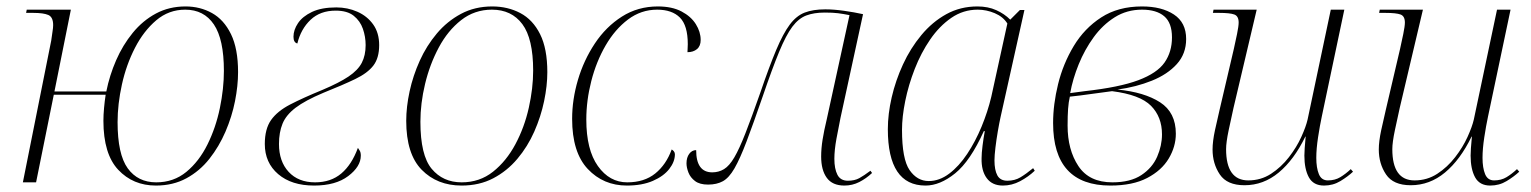

<svg xmlns="http://www.w3.org/2000/svg" viewBox="-20 -566 4752 596"><path d="M464 10Q393 10 347 -39Q301 -88 301 -191Q301 -209 303 -231Q305 -253 308 -272H147L92 0H51L139 -440Q141 -456 143 -468Q145 -480 145 -488Q145 -513 130 -519.5Q115 -526 83 -526H61L63 -536H200L149 -282H310Q320 -332 340.5 -379Q361 -426 392 -464Q423 -502 464 -524Q505 -546 556 -546Q601 -546 638 -525.5Q675 -505 697 -460Q719 -415 719 -342Q719 -300 709.5 -252Q700 -204 680 -157.5Q660 -111 630 -73Q600 -35 558.5 -12.5Q517 10 464 10ZM465 0Q519 0 558.5 -32.5Q598 -65 624 -117.5Q650 -170 662.5 -230.5Q675 -291 675 -346Q675 -444 644 -490Q613 -536 555 -536Q504 -536 465 -503Q426 -470 399 -417.5Q372 -365 358.5 -304Q345 -243 345 -187Q345 -87 376.5 -43.5Q408 0 465 0Z M955 10Q885 10 843.5 -25.5Q802 -61 802 -119Q802 -166 821.5 -193.5Q841 -221 880.5 -241.5Q920 -262 981 -287Q1033 -309 1062 -328.5Q1091 -348 1103 -371Q1115 -394 1115 -426Q1115 -452 1106.5 -476.5Q1098 -501 1078 -517Q1058 -533 1022 -533Q974 -533 944 -504.5Q914 -476 903 -431Q891 -434 891 -452Q891 -473 905 -494Q919 -515 948.5 -529Q978 -543 1024 -543Q1059 -543 1089.5 -529.5Q1120 -516 1138.5 -490Q1157 -464 1157 -426Q1157 -386 1139 -362.5Q1121 -339 1082.5 -320.5Q1044 -302 984 -278Q927 -254 897.5 -231.5Q868 -209 857 -182Q846 -155 846 -119Q846 -65 876 -32.5Q906 0 958 0Q1007 0 1039.5 -27.5Q1072 -55 1091 -107Q1093 -104 1096.5 -98.5Q1100 -93 1100 -83Q1100 -49 1061 -19.5Q1022 10 955 10Z M1413 10Q1337 10 1289 -39Q1241 -88 1241 -191Q1241 -234 1251.5 -282.5Q1262 -331 1283 -377.5Q1304 -424 1336 -462Q1368 -500 1411 -523Q1454 -546 1508 -546Q1556 -546 1595 -525.5Q1634 -505 1656.5 -460Q1679 -415 1679 -342Q1679 -300 1669 -252Q1659 -204 1638.5 -157.5Q1618 -111 1586 -73Q1554 -35 1511 -12.5Q1468 10 1413 10ZM1413 0Q1469 0 1510.5 -33Q1552 -66 1580 -118.5Q1608 -171 1621.5 -231.5Q1635 -292 1635 -347Q1635 -446 1601.5 -491Q1568 -536 1507 -536Q1453 -536 1411.5 -503.5Q1370 -471 1342 -418.5Q1314 -366 1299.5 -305.5Q1285 -245 1285 -188Q1285 -84 1320 -42Q1355 0 1413 0Z M1926 10Q1853 10 1804.5 -41.5Q1756 -93 1756 -197Q1756 -257 1774 -318Q1792 -379 1826.5 -431Q1861 -483 1910.5 -514.5Q1960 -546 2022 -546Q2066 -546 2095.5 -530.5Q2125 -515 2140 -491Q2155 -467 2155 -442Q2155 -423 2143.5 -413.5Q2132 -404 2114 -404Q2114 -409 2114.5 -415.5Q2115 -422 2115 -429Q2115 -487 2090.5 -511.5Q2066 -536 2020 -536Q1970 -536 1929.5 -505.5Q1889 -475 1860 -425Q1831 -375 1815.5 -314.5Q1800 -254 1800 -195Q1800 -101 1836 -50.5Q1872 0 1927 0Q1980 0 2014 -27.5Q2048 -55 2065 -102Q2069 -100 2072 -96Q2075 -92 2075 -87Q2075 -64 2057.5 -41.5Q2040 -19 2006.5 -4.5Q1973 10 1926 10Z M2601 10Q2564 10 2546.5 -14Q2529 -38 2529 -80Q2529 -105 2533.5 -133Q2538 -161 2546 -194L2617 -519Q2597 -523 2581 -525Q2565 -527 2540 -527Q2507 -527 2483 -518Q2459 -509 2439.5 -483Q2420 -457 2398.5 -405Q2377 -353 2348 -268Q2318 -181 2297.5 -127Q2277 -73 2260 -43.5Q2243 -14 2224 -3.5Q2205 7 2178 7Q2152 7 2137.5 -4Q2123 -15 2117 -30.5Q2111 -46 2111 -59Q2111 -77 2119.5 -88.5Q2128 -100 2141 -100Q2141 -31 2191 -31Q2211 -31 2227.5 -41Q2244 -51 2259.5 -77.5Q2275 -104 2294 -152.5Q2313 -201 2340 -278Q2368 -360 2389.5 -411Q2411 -462 2431.5 -489.5Q2452 -517 2478 -527Q2504 -537 2542 -537Q2568 -537 2600 -532.5Q2632 -528 2659 -522L2589 -200Q2583 -171 2576.5 -135.5Q2570 -100 2570 -73Q2570 -42 2579.5 -23.5Q2589 -5 2612 -5Q2633 -5 2647.5 -13Q2662 -21 2682 -36L2687 -29Q2669 -12 2647.5 -1Q2626 10 2601 10Z M2853 10Q2736 10 2736 -165Q2736 -212 2748 -264Q2760 -316 2783 -366Q2806 -416 2840 -457Q2874 -498 2917.5 -522Q2961 -546 3014 -546Q3047 -546 3072.5 -534.5Q3098 -523 3116 -505L3146 -535H3160L3086 -203Q3082 -185 3077.5 -159Q3073 -133 3070 -108Q3067 -83 3067 -68Q3067 -38 3076 -21.5Q3085 -5 3107 -5Q3130 -5 3147.5 -15.5Q3165 -26 3187 -44L3192 -36Q3172 -17 3146.5 -3.5Q3121 10 3093 10Q3060 10 3043 -13Q3026 -36 3027 -75Q3027 -90 3030 -114Q3033 -138 3037 -159H3034Q2992 -66 2945 -28Q2898 10 2853 10ZM2863 -4Q2896 -4 2926.5 -27Q2957 -50 2982.5 -88.5Q3008 -127 3027 -173Q3046 -219 3057 -265L3107 -493Q3094 -514 3068 -525Q3042 -536 3015 -536Q2970 -536 2933 -510.5Q2896 -485 2867.5 -443.5Q2839 -402 2819.5 -352Q2800 -302 2790 -252.5Q2780 -203 2780 -163Q2780 -72 2803.5 -38Q2827 -4 2863 -4Z M3427 10Q3249 10 3249 -184Q3249 -242 3264.5 -305Q3280 -368 3313 -423Q3346 -478 3398.5 -512Q3451 -546 3525 -546Q3586 -546 3624 -521Q3662 -496 3662 -445Q3662 -399 3633 -367Q3604 -335 3555.5 -315.5Q3507 -296 3449 -288Q3532 -280 3581 -248.5Q3630 -217 3630 -151Q3630 -111 3608 -74Q3586 -37 3541 -13.5Q3496 10 3427 10ZM3347 -283Q3455 -295 3513.5 -317Q3572 -339 3595 -372Q3618 -405 3618 -450Q3618 -495 3594 -515.5Q3570 -536 3525 -536Q3478 -536 3440.5 -512.5Q3403 -489 3375 -450.5Q3347 -412 3328.5 -366.5Q3310 -321 3302 -277ZM3433 0Q3489 0 3523 -22.5Q3557 -45 3572 -79.5Q3587 -114 3587 -149Q3587 -203 3553 -237.5Q3519 -272 3432 -283Q3407 -280 3369 -274.5Q3331 -269 3301 -266Q3297 -249 3295.5 -228Q3294 -207 3294 -176Q3294 -101 3327.5 -50.5Q3361 0 3433 0Z M4090 10Q4057 10 4043 -15.5Q4029 -41 4029 -83Q4029 -92 4030 -106.5Q4031 -121 4033 -142H4032Q3997 -70 3949.5 -30.5Q3902 9 3843 9Q3789 9 3766.5 -24.5Q3744 -58 3744 -102Q3744 -127 3751.5 -162Q3759 -197 3766 -226L3810 -414Q3815 -436 3820 -460.5Q3825 -485 3825 -496Q3825 -516 3811.5 -521Q3798 -526 3764 -526H3745L3747 -536H3881L3809 -231Q3802 -200 3794 -162Q3786 -124 3786 -103Q3786 -6 3855 -6Q3894 -6 3925.5 -26.5Q3957 -47 3981 -78Q4005 -109 4019.5 -141Q4034 -173 4039 -195L4111 -536H4153L4083 -204Q4077 -176 4071.5 -140Q4066 -104 4066 -76Q4066 -45 4074 -25.5Q4082 -6 4102 -6Q4124 -6 4140.5 -16Q4157 -26 4173 -41L4180 -33Q4164 -18 4141 -4Q4118 10 4090 10Z M4606 10Q4573 10 4559 -15.5Q4545 -41 4545 -83Q4545 -92 4546 -106.5Q4547 -121 4549 -142H4548Q4513 -70 4465.5 -30.5Q4418 9 4359 9Q4305 9 4282.5 -24.5Q4260 -58 4260 -102Q4260 -127 4267.5 -162Q4275 -197 4282 -226L4326 -414Q4331 -436 4336 -460.5Q4341 -485 4341 -496Q4341 -516 4327.5 -521Q4314 -526 4280 -526H4261L4263 -536H4397L4325 -231Q4318 -200 4310 -162Q4302 -124 4302 -103Q4302 -6 4371 -6Q4410 -6 4441.5 -26.5Q4473 -47 4497 -78Q4521 -109 4535.5 -141Q4550 -173 4555 -195L4627 -536H4669L4599 -204Q4593 -176 4587.5 -140Q4582 -104 4582 -76Q4582 -45 4590 -25.5Q4598 -6 4618 -6Q4640 -6 4656.5 -16Q4673 -26 4689 -41L4696 -33Q4680 -18 4657 -4Q4634 10 4606 10Z"/></svg>

Font: Noto Serif Display ExtraLight
Style: Italic
Weight: 200
Italic angle: -12°
Designer: Monotype Design Team
Foundry: Monotype Imaging Inc.
Version: Version 2.009